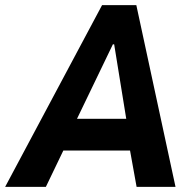

<svg xmlns="http://www.w3.org/2000/svg" viewBox="-54 -725 748 745"><path d="M-34 0 342 -705H475L627 0H476L439 -205L489 -141H144L224 -208L124 0ZM384 -553 225 -223 211 -264H461L442 -226L389 -553Z"/></svg>

Font: Nunito Sans 7pt Condensed ExtraBold
Style: Italic
Weight: 800
Width: 3
Italic angle: -9°
Designer: Vernon Adams
Foundry: Vernon Adams
Version: Version 3.101;gftools[0.9.27]